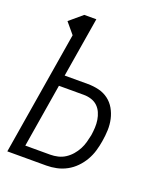

<svg xmlns="http://www.w3.org/2000/svg" viewBox="-136 -824 772 913"><g transform="rotate(20 250.0 -367.5)"><path d="M10 0 113 -625 67 -680 132 -735H193L143 -432H260Q289 -432 316 -425.5Q343 -419 364.5 -403Q386 -387 399.5 -363.5Q413 -340 419 -313Q425 -286 424 -257.5Q423 -229 418 -200Q414 -175 406.5 -149.5Q399 -124 385.5 -100.5Q372 -77 352.5 -57Q333 -37 309 -24Q285 -11 259 -5.5Q233 0 207 0ZM81 -55H207Q226 -55 245.5 -59.5Q265 -64 282 -75Q299 -86 312.5 -101.5Q326 -117 335.5 -135Q345 -153 350 -171.5Q355 -190 359 -209Q362 -229 363 -248.5Q364 -268 361 -287Q358 -306 350.5 -323Q343 -340 330 -352.5Q317 -365 298.5 -371Q280 -377 260 -377H134Z"/></g></svg>

Font: Iosevka SS04 Light
Style: Italic
Weight: 300
Italic angle: -9°
Monospace: yes
Designer: Belleve Invis
Foundry: Belleve Invis
Version: Version 19.0.0; ttfautohint (v1.8.4)